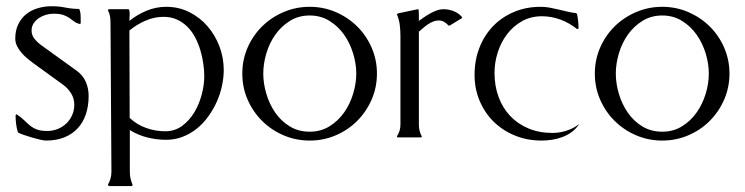

<svg xmlns="http://www.w3.org/2000/svg" viewBox="-20 -448 2428 626"><path d="M153.8 -403.3Q142.1 -403.3 129.6 -399.7Q117.2 -396 106.9 -389.2Q96.7 -382.3 89.8 -372.1Q83 -361.8 83 -348.6Q83 -333.5 92 -322Q101.1 -310.5 112.3 -302.2L229.5 -217.8Q250 -203.1 259.5 -181.6Q269 -160.2 269 -135.3Q269 -102.5 260 -75.7Q251 -48.8 233.4 -29.8Q215.8 -10.7 189.9 -0.2Q164.1 10.3 130.4 10.3Q123.5 10.3 110.6 7.3Q97.7 4.4 83.7 0.2Q69.8 -3.9 57.1 -8.3Q44.4 -12.7 38.6 -16.1Q34.2 -29.8 32.5 -43.9Q30.8 -58.1 30.8 -72.3L33.7 -75.7Q48.8 -65.9 58.6 -56.2Q68.4 -46.4 77.9 -38.6Q87.4 -30.8 100.1 -25.9Q112.8 -21 134.3 -21Q152.3 -21 168.5 -27.6Q184.6 -34.2 196.5 -45.7Q208.5 -57.1 215.3 -72.8Q222.2 -88.4 222.2 -106.9Q222.2 -127 211.7 -143.8Q201.2 -160.6 185.5 -171.9L88.4 -242.2Q79.1 -249 68.8 -257.6Q58.6 -266.1 49.8 -276.4Q41 -286.6 35.4 -298.1Q29.8 -309.6 29.8 -322.3Q29.8 -348.6 39.3 -368.4Q48.8 -388.2 64.9 -401.4Q81.1 -414.6 102.8 -421.1Q124.5 -427.7 148.9 -427.7Q171.9 -427.7 193.6 -423.3Q215.3 -418.9 238.3 -418.9Q242.7 -409.2 242.9 -396.2Q243.2 -383.3 243.2 -372.6L241.2 -369.6Q228.5 -372.6 221.4 -378.2Q214.4 -383.8 206.3 -389.4Q198.2 -395 186.5 -399.2Q174.8 -403.3 153.8 -403.3Z M332 -414.1 333 -417 334.5 -418H398.4Q400.9 -418 401.9 -412.8Q402.8 -407.7 402.8 -401.1Q402.8 -394.5 402.3 -388.2Q401.9 -381.8 401.9 -379.9Q427.2 -400.4 458 -413.1Q488.8 -425.8 522 -425.8Q563 -425.8 597.4 -408.4Q631.8 -391.1 656.7 -362.3Q681.6 -333.5 695.6 -296.4Q709.5 -259.3 709.5 -220.2Q709.5 -194.3 703.6 -167.5Q697.8 -140.6 686.3 -115.2Q674.8 -89.8 658.4 -67.4Q642.1 -44.9 621.3 -28.3Q600.6 -11.7 575.4 -2Q550.3 7.8 522 7.8Q490.7 7.8 460.4 0.2Q430.2 -7.3 403.3 -23.9V112.3Q403.3 134.3 412.1 153.8V156.2L409.7 158.7H334.5L332 153.8Q343.3 134.3 343.3 112.3L340.3 -372.6Q340.3 -383.3 338.9 -393.8Q337.4 -404.3 332 -414.1ZM402.8 -63.5Q426.3 -41.5 456.5 -30.8Q486.8 -20 518.6 -20Q550.3 -20 574.2 -37.8Q598.1 -55.7 614 -82.5Q629.9 -109.4 637.9 -140.6Q646 -171.9 646 -198.7Q646 -218.8 642.8 -241Q639.6 -263.2 633.1 -284.9Q626.5 -306.6 616.2 -326.2Q606 -345.7 591.1 -360.6Q576.2 -375.5 556.9 -384.3Q537.6 -393.1 513.2 -393.1Q482.4 -393.1 453.9 -380.4Q425.3 -367.7 401.9 -348.6Z M989.7 -425.8Q1034.7 -425.8 1074.5 -408.7Q1114.3 -391.6 1144.3 -362.1Q1174.3 -332.5 1191.7 -292.7Q1209 -252.9 1209 -208Q1209 -163.1 1191.7 -123.3Q1174.3 -83.5 1144.5 -53.7Q1114.7 -23.9 1074.7 -6.8Q1034.7 10.3 989.7 10.3Q944.8 10.3 904.8 -6.8Q864.7 -23.9 834.7 -53.7Q804.7 -83.5 787.4 -123Q770 -162.6 770 -208Q770 -253.4 787.4 -293Q804.7 -332.5 834.7 -362.1Q864.7 -391.6 904.8 -408.7Q944.8 -425.8 989.7 -425.8ZM989.7 -397.5Q953.6 -397.5 925.3 -379.9Q897 -362.3 877.7 -335Q858.4 -307.6 848.4 -273.9Q838.4 -240.2 838.4 -208Q838.4 -175.8 848.4 -142.1Q858.4 -108.4 877.4 -80.8Q896.5 -53.2 924.8 -35.9Q953.1 -18.6 989.7 -18.6Q1025.9 -18.6 1054.2 -36.1Q1082.5 -53.7 1101.8 -81.1Q1121.1 -108.4 1131.3 -142.1Q1141.6 -175.8 1141.6 -208Q1141.6 -240.2 1131.3 -273.9Q1121.1 -307.6 1101.8 -335Q1082.5 -362.3 1054.2 -379.9Q1025.9 -397.5 989.7 -397.5Z M1345.7 -41.5Q1345.7 -21 1355 -3.9V-1Q1354.5 -1 1353.5 -0.5Q1352.5 0 1352.1 0H1277.3Q1276.9 0 1275.9 -0.5Q1274.9 -1 1274.4 -1V-3.9Q1285.6 -21 1285.6 -41.5V-331.5Q1285.6 -349.1 1283.4 -366.7Q1281.2 -384.3 1274.4 -400.4V-401.4L1277.3 -404.3L1342.3 -418L1344.7 -417Q1345.7 -407.7 1345.7 -398.4Q1345.7 -389.2 1345.7 -379.9Q1353.5 -385.7 1363.3 -392.3Q1373 -398.9 1383.3 -404.5Q1393.6 -410.2 1404.3 -414.1Q1415 -418 1425.3 -418Q1442.4 -418 1458.5 -411.9Q1474.6 -405.8 1485.8 -393.1L1486.8 -390.1L1485.8 -388.7L1446.3 -364.7H1442.4Q1436.5 -371.6 1428.5 -376.5Q1420.4 -381.3 1410.6 -381.3Q1400.9 -381.3 1392.1 -377.7Q1383.3 -374 1375.2 -368.7Q1367.2 -363.3 1359.9 -356.9Q1352.5 -350.6 1345.7 -344.7Z M1747.1 -395Q1710.4 -395 1681.6 -378.7Q1652.8 -362.3 1633.1 -336.2Q1613.3 -310.1 1602.8 -277.1Q1592.3 -244.1 1592.3 -210.4Q1592.3 -168 1605.5 -132.1Q1618.7 -96.2 1643.3 -70.1Q1668 -43.9 1702.9 -29.3Q1737.8 -14.6 1781.2 -14.6Q1804.7 -14.6 1827.4 -22Q1850.1 -29.3 1868.7 -43.9Q1858.9 -28.8 1845 -18.3Q1831.1 -7.8 1814.5 -1.5Q1797.9 4.9 1780.3 7.6Q1762.7 10.3 1745.6 10.3Q1699.2 10.3 1659.4 -5.9Q1619.6 -22 1590.3 -50.5Q1561 -79.1 1544.2 -118.4Q1527.3 -157.7 1527.3 -204.1Q1527.3 -251.5 1543 -292Q1558.6 -332.5 1587.2 -362.3Q1615.7 -392.1 1655.5 -408.9Q1695.3 -425.8 1743.2 -425.8Q1757.8 -425.8 1772.2 -423.1Q1786.6 -420.4 1801 -417Q1815.4 -413.6 1829.6 -410.2Q1843.8 -406.7 1858.4 -405.3L1861.3 -402.3Q1863.8 -391.1 1865 -379.2Q1866.2 -367.2 1866.2 -355.5L1863.8 -353.5H1861.3Q1836.9 -373 1807.6 -384Q1778.3 -395 1747.1 -395Z M2139.2 -425.8Q2184.1 -425.8 2223.9 -408.7Q2263.7 -391.6 2293.7 -362.1Q2323.7 -332.5 2341.1 -292.7Q2358.4 -252.9 2358.4 -208Q2358.4 -163.1 2341.1 -123.3Q2323.7 -83.5 2293.9 -53.7Q2264.2 -23.9 2224.1 -6.8Q2184.1 10.3 2139.2 10.3Q2094.2 10.3 2054.2 -6.8Q2014.2 -23.9 1984.1 -53.7Q1954.1 -83.5 1936.8 -123Q1919.4 -162.6 1919.4 -208Q1919.4 -253.4 1936.8 -293Q1954.1 -332.5 1984.1 -362.1Q2014.2 -391.6 2054.2 -408.7Q2094.2 -425.8 2139.2 -425.8ZM2139.2 -397.5Q2103 -397.5 2074.7 -379.9Q2046.4 -362.3 2027.1 -335Q2007.8 -307.6 1997.8 -273.9Q1987.8 -240.2 1987.8 -208Q1987.8 -175.8 1997.8 -142.1Q2007.8 -108.4 2026.9 -80.8Q2045.9 -53.2 2074.2 -35.9Q2102.5 -18.6 2139.2 -18.6Q2175.3 -18.6 2203.6 -36.1Q2231.9 -53.7 2251.2 -81.1Q2270.5 -108.4 2280.8 -142.1Q2291 -175.8 2291 -208Q2291 -240.2 2280.8 -273.9Q2270.5 -307.6 2251.2 -335Q2231.9 -362.3 2203.6 -379.9Q2175.3 -397.5 2139.2 -397.5Z"/></svg>

Font: CAT Linz
Style: Regular
Weight: 400
Designer: Peter Wiegel
Foundry: Peter Wiegel
Version: Version 1.08